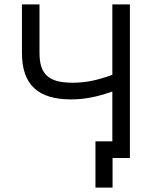

<svg xmlns="http://www.w3.org/2000/svg" viewBox="-20 -720 712 875"><path d="M493 135V0H572V-700H492V-379C423 -354 371 -343 311 -343C203 -343 160 -380 160 -479V-700H80V-479C80 -335 152 -267 304 -267C365 -267 421 -278 492 -303V-76H415V135Z"/></svg>

Font: Fixel Display Regular
Style: Regular
Weight: 400
Designer: AlfaBravo + MacPaw
Foundry: Kyrylo Tkachov, Marchela Mozhyna, Serhii Makarenko, Maria Weinstein, Zakhar Kryvoshyya
Version: Version 1.211